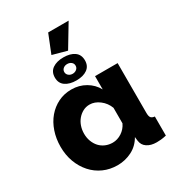

<svg xmlns="http://www.w3.org/2000/svg" viewBox="-213 -1038 1081 1178"><g transform="rotate(-30 327.0 -449.5)"><path d="M273 10Q219 10 173.5 -10.5Q128 -31 95 -68Q62 -105 43.5 -154.5Q25 -204 25 -263Q25 -320 42 -370Q59 -420 90 -456.5Q121 -493 163.5 -514Q206 -535 257 -535Q312 -535 356.5 -509Q401 -483 425 -439V-533H585V-180Q585 -156 592.5 -146.5Q600 -137 619 -135V0Q597 5 581 6.5Q565 8 551 8Q509 8 483 -10Q457 -27 453 -60L450 -87Q422 -38 374.5 -14Q327 10 273 10ZM316 -125Q349 -125 379.5 -144.5Q410 -164 426 -198V-308Q411 -348 377.5 -373.5Q344 -399 308 -399Q282 -399 260.5 -387.5Q239 -376 223 -357Q207 -338 198.5 -313Q190 -288 190 -260Q190 -231 199.5 -206Q209 -181 225.5 -163Q242 -145 265.5 -135Q289 -125 316 -125ZM360 -751 258 -779 310 -909H455ZM207 -648Q207 -689 236.5 -709.5Q266 -730 314 -730Q362 -730 391 -709.5Q420 -689 420 -648Q420 -608 391 -587.5Q362 -567 314 -567Q266 -567 236.5 -587.5Q207 -608 207 -648ZM314 -683Q297 -683 285.5 -673.5Q274 -664 274 -649Q274 -634 285.5 -624Q297 -614 314 -614Q330 -614 342 -623.5Q354 -633 354 -649Q354 -664 342.5 -673.5Q331 -683 314 -683Z"/></g></svg>

Font: Oxford Sans
Style: Regular
Weight: 800
Designer: Matt McInerney, Pablo Impallari, Rodrigo Fuenzalida
Foundry: Matt McInerney, Pablo Impallari, Rodrigo Fuenzalida
Version: Version 3.000g; ttfautohint (v1.5) -l 8 -r 28 -G 28 -x 14 -D